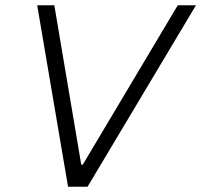

<svg xmlns="http://www.w3.org/2000/svg" viewBox="-20 -708 763 728"><path d="M238 0 121 -688H186L288 -84H294L654 -688H723L312 0Z"/></svg>

Font: Saira Thin Light
Style: Italic
Weight: 300
Italic angle: -12°
Version: Version 1.101